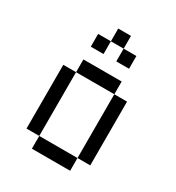

<svg xmlns="http://www.w3.org/2000/svg" viewBox="-154 -720 746 815"><g transform="rotate(30 219.0 -312.5)"><path d="M312.5 -375H375V-62.5H312.5ZM125 -62.5H312.5V0H125ZM62.5 -375H125V-62.5H62.5ZM125 -437.5H312.5V-375H125ZM125 -562.5H187.5V-500H125ZM187.5 -625H250V-562.5H187.5ZM250 -562.5H312.5V-500H250Z"/></g></svg>

Font: Pixel Operator
Style: Regular
Weight: 400
Designer: Jayvee Enaguas (HarvettFox96)
Version: 2016.04.25